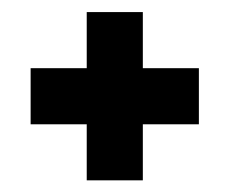

<svg xmlns="http://www.w3.org/2000/svg" viewBox="-20 -489 384 321"><path d="M125 -187.5V-281.2H31.2V-375H125V-468.8H218.8V-375H312.5V-281.2H218.8V-187.5Z"/></svg>

Font: Oswald
Style: Book
Weight: 400
Designer: vernon adams
Foundry: vernon adams
Version: Version 1.000